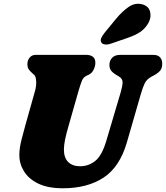

<svg xmlns="http://www.w3.org/2000/svg" viewBox="-20 -994 890 1029"><path d="M550 -240 626.5 -498Q636 -530 637 -551.2Q638 -572.5 616 -585L607.5 -590Q583 -604.5 574.5 -616.8Q566 -629 566.5 -648.5Q567 -669.5 581.5 -684.8Q596 -700 624.5 -700H801Q826 -700 837.8 -686.8Q849.5 -673.5 849.5 -653Q849.5 -627 836.8 -613.5Q824 -600 802 -588.5L792.5 -583.5Q766.5 -569.5 756 -548.2Q745.5 -527 734.5 -489L660 -231Q622 -99.5 535.2 -42.2Q448.5 15 316.5 15Q236.5 15 184.8 -10.2Q133 -35.5 108 -76.8Q83 -118 83.5 -166Q84.5 -203.5 95.8 -247.2Q107 -291 116 -323L167.5 -506Q175.5 -534.5 173.8 -559.8Q172 -585 163 -593L156 -599Q139.5 -613.5 133 -624Q126.5 -634.5 127 -653Q127.5 -672 139.5 -686Q151.5 -700 171.5 -700H440.5Q492 -700 491 -656Q490.5 -637.5 481 -619Q471.5 -600.5 453.5 -592.5L444.5 -588.5Q427 -580.5 419.2 -561.8Q411.5 -543 402 -510.5L348.5 -323Q334.5 -275 328.8 -246.2Q323 -217.5 322.5 -195Q322 -149.5 345 -126.2Q368 -103 409 -103Q455 -103 490.8 -131.8Q526.5 -160.5 550 -240ZM601 -892Q636 -934.5 670.8 -957.8Q705.5 -981 743.5 -970.5Q776.5 -961 784.2 -931.8Q792 -902.5 776 -872Q759.5 -842.5 733.5 -824Q707.5 -805.5 660 -789.5L572.5 -759.5Q557 -754 542.5 -755.8Q528 -757.5 522.5 -767.5Q517 -779 523.5 -792Q530 -805 541 -819Z"/></svg>

Font: Fraunces 9pt S100 Black
Style: Italic
Weight: 900
Italic angle: -16°
Version: Version 1.000; ttfautohint (v1.8.3)